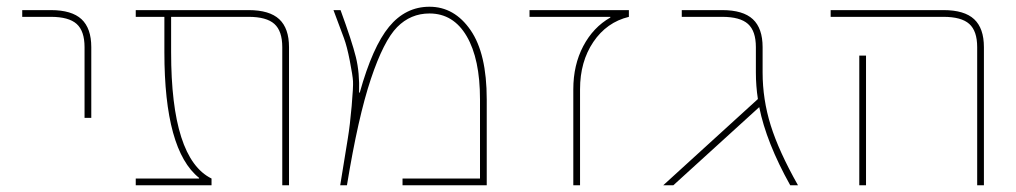

<svg xmlns="http://www.w3.org/2000/svg" viewBox="-20 -550 3017 570"><path d="M131 -500H46V-520H131Q193 -520 222 -493Q251 -466 251 -410V-200H231V-410Q231 -458 207.5 -479Q184 -500 131 -500Z M571 -22Q468 -104 468 -395V-500H383V-520H718Q780 -520 809 -493Q838 -466 838 -410V0H818V-410Q818 -458 794.5 -479Q771 -500 718 -500H488V-395Q488 -79 608 -20V0H383V-20H571Z M1046 -275H1048Q1086 -411 1135 -470.5Q1184 -530 1255 -530Q1329 -530 1377 -460.5Q1425 -391 1425 -255V0H1175V-20H1405V-255Q1405 -375 1365.5 -442.5Q1326 -510 1255 -510Q1199 -510 1159 -469.5Q1119 -429 1081 -315.5Q1043 -202 1010 0H990Q1006 -99 1012.5 -138.5Q1019 -178 1024 -235Q1029 -292 1028 -309Q1027 -326 1018.5 -369.5Q1010 -413 1001 -437Q992 -461 970 -520H991Q1025 -427 1036.5 -380.5Q1048 -334 1046 -275Z M1792 -498V-500H1552V-520H1847V-500Q1781 -484 1741.5 -425.5Q1702 -367 1702 -285V0H1682V-285Q1682 -357 1711.5 -413Q1741 -469 1792 -498Z M2244 -335Q2244 -255 2268 -178Q2292 -101 2349 0H2326Q2255 -127 2234 -232L1979 0H1949L2230 -256Q2224 -295 2224 -335V-410Q2224 -458 2200.5 -479Q2177 -500 2124 -500H2004V-520H2124Q2186 -520 2215 -493Q2244 -466 2244 -410Z M2531 -385H2551V-20V0H2531V-20ZM2781 -500H2446V-520H2781Q2843 -520 2872 -493Q2901 -466 2901 -410V0H2881V-410Q2881 -458 2857.5 -479Q2834 -500 2781 -500Z"/></svg>

Font: Mplus 1p Thin
Style: Regular
Weight: 250
Version: Version 1.061